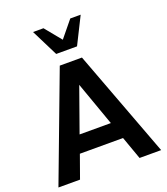

<svg xmlns="http://www.w3.org/2000/svg" viewBox="-171 -1095 1053 1212"><g transform="rotate(-20 355.0 -488.5)"><path d="M355 -564 460 -269H250ZM555 0H700L430 -720H281L10 0H155L210 -154H500ZM425 -797 515 -977H445L355 -867L265 -977H195L285 -797Z"/></g></svg>

Font: Perun
Style: Bold
Weight: 700
Foundry: Copyright (c) Stefan Peev, Context Ltd, 2016
Version: Version 1.089